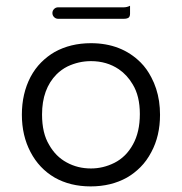

<svg xmlns="http://www.w3.org/2000/svg" viewBox="-20 -649 634 669"><path d="M296.9 -436Q352.1 -436 394 -407.7Q423.3 -387.7 442.4 -355Q467.3 -314.5 467.3 -251.7Q467.3 -189 443.4 -146Q419.4 -102.1 378.4 -81.5Q339.4 -62 296.9 -62Q250.5 -62 212.4 -83Q174.3 -103.5 151.4 -144Q126.5 -184.6 126.5 -250Q126.5 -338.9 177.2 -390.1Q193.8 -406.7 215.3 -417.5Q254.4 -436 296.9 -436ZM537.6 -249Q537.6 -273.4 534.2 -296.4Q527.3 -341.8 507.3 -379.4Q491.7 -409.7 470.2 -431.2Q402.8 -498.5 296.9 -498.5Q225.6 -498.5 170.4 -467.8Q145 -453.1 123.5 -431.6Q102.1 -410.2 86.4 -380.9Q56.2 -322.8 56.2 -249.5Q56.2 -176.3 86.4 -119.1Q116.2 -62 170.4 -30.3Q224.6 0.5 295.9 0.5Q367.2 0.5 422.4 -30.3Q447.8 -44.9 469.5 -66.7Q491.2 -88.4 507.3 -119.1Q537.6 -175.3 537.6 -249ZM182.6 -583.5H411.1Q423.8 -583.5 429.2 -588.4Q433.1 -592.8 433.1 -601.6V-628.9Q422.4 -623.5 411.1 -623.5H182.6Q174.3 -623.5 168.5 -617.7Q162.6 -611.8 162.6 -603.5Q162.6 -595.2 168.5 -589.4Q174.3 -583.5 182.6 -583.5ZM151.4 -144Q151.4 -144 151.4 -144Z"/></svg>

Font: YuPearl-ExtraLight
Style: ExtraLight
Weight: 200
Designer: Max Yao
Foundry: Max-Everyday
Version: Version 1.011; ttfautohint (v1.8.3)